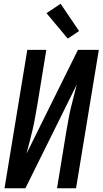

<svg xmlns="http://www.w3.org/2000/svg" viewBox="-20 -1000 545 1020"><path d="M4 0 125 -735H226L178 -441Q172 -409 166.5 -376.5Q161 -344 153.5 -312Q146 -280 137.5 -248Q129 -216 121 -184L394 -735H505L384 0H283L331 -294Q337 -326 342.5 -358.5Q348 -391 355.5 -423Q363 -455 371.5 -487Q380 -519 388 -551L115 0ZM340 -795 227 -930 302 -980 400 -835Z"/></svg>

Font: Iosevka Term Curly Semibold
Style: Italic
Weight: 600
Italic angle: -9°
Designer: Belleve Invis
Foundry: Belleve Invis
Version: Version 32.3.0